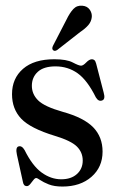

<svg xmlns="http://www.w3.org/2000/svg" viewBox="-20 -657 418 687"><path d="M199 -15.5Q234.5 -15.5 255.2 -34.2Q276 -53 276 -82.5Q276 -112 255 -132.8Q234 -153.5 176 -171Q89 -197.5 56 -232.2Q23 -267 23 -320Q23 -376.5 62.5 -410.8Q102 -445 174.5 -445Q218.5 -445 240.2 -433.5Q262 -422 270 -422Q277.5 -422 288.5 -433.5Q299.5 -445 309 -445Q313.5 -445 317.5 -442Q321.5 -439 324 -429.5L351 -325.5Q357.5 -302.5 346.5 -298Q333 -292 323 -308.5Q292.5 -370 257.8 -394.8Q223 -419.5 178.5 -419.5Q136.5 -419.5 115.2 -400Q94 -380.5 94 -350Q94 -320 116.5 -297.8Q139 -275.5 204 -257Q280 -236 313.5 -201.5Q347 -167 347 -114.5Q347 -59 307.2 -24.2Q267.5 10.5 203.5 10.5Q174 10.5 154.5 2.8Q135 -5 124.2 -12.5Q113.5 -20 109.5 -20Q105 -20 99.5 -12.8Q94 -5.5 88 1.8Q82 9 76 9Q64.5 9 62 -6L40.5 -103.5Q35 -129.5 46 -133Q58 -137 68 -120Q96 -63.5 129.2 -39.5Q162.5 -15.5 199 -15.5ZM217.5 -586Q229.5 -611 242.5 -624.8Q255.5 -638.5 275 -636.5Q292 -635 300.8 -622.8Q309.5 -610.5 308.5 -596.5Q307 -580 296 -567.2Q285 -554.5 267 -542.5L184.5 -478Q175 -472 169.5 -478Q164.5 -483 170 -494Z"/></svg>

Font: Fraunces 144pt Soft
Style: Regular
Weight: 400
Version: Version 1.000;[0bf87f6ff]